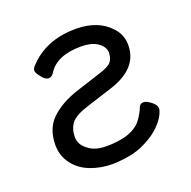

<svg xmlns="http://www.w3.org/2000/svg" viewBox="-99 -589 708 712"><g transform="rotate(-20 255.0 -233.0)"><path d="M229 26Q183 26 142.5 10.5Q102 -5 77.5 -37.5Q53 -70 53 -112Q53 -177 92 -214.5Q131 -252 197 -274L293 -305Q333 -317 345 -330.5Q357 -344 357 -368Q357 -391 330 -409Q307 -424 267 -424Q171 -424 136 -368Q127 -354 115 -354Q103 -354 90.5 -369Q78 -384 75 -393L74 -398Q74 -406 80 -413Q150 -492 271 -492Q359 -492 407 -439Q434 -410 434 -369Q434 -277 318 -240L218 -208Q165 -192 148 -170Q131 -148 131 -116Q131 -84 162 -63Q186 -44 231 -44Q338 -44 374 -98Q389 -120 396 -139Q401 -150 413 -150.5Q425 -151 443 -137Q461 -123 461 -110Q461 -98 449 -77.5Q437 -57 413 -36Q389 -15 349.5 3Q310 21 251 25Z"/></g></svg>

Font: LXGW WenKai TC
Style: Bold
Weight: 700
Designer: LXGW / Fontworks Inc.
Foundry: LXGW / Fontworks Inc.
Version: Version 1.330;April 28, 2024